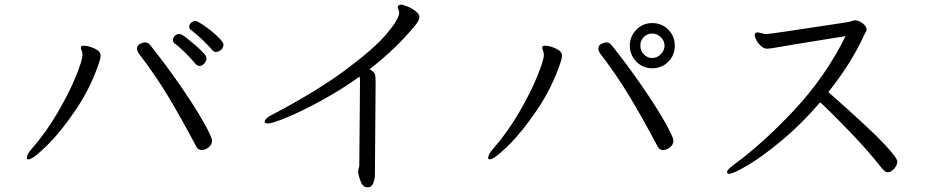

<svg xmlns="http://www.w3.org/2000/svg" viewBox="-20 -745 4020 824"><path d="M907 -522Q898 -522 891 -530Q877 -547 849.5 -573.5Q822 -600 799 -617Q792 -621 792 -630Q792 -639 800 -647Q808 -655 818 -655Q827 -655 857.5 -634Q888 -613 913.5 -588.5Q939 -564 939 -554Q939 -541 929 -531Q917 -522 907 -522ZM836 -462Q827 -462 819 -471Q803 -491 774 -519.5Q745 -548 729 -559Q722 -565 722 -573Q722 -582 730 -590.5Q738 -599 749 -599Q757 -599 762 -595Q780 -584 816.5 -552.5Q853 -521 862 -507Q866 -500 866 -492Q866 -482 856.5 -472Q847 -462 836 -462ZM846 -101Q830 -101 823 -115Q754 -245 699.5 -335Q645 -425 576 -515Q568 -526 568 -536Q568 -550 580.5 -556.5Q593 -563 603 -563Q616 -563 625 -551Q692 -467 753.5 -378Q815 -289 852.5 -223Q890 -157 890 -141Q890 -124 875 -112.5Q860 -101 846 -101ZM95 -68Q95 -82 116 -106Q178 -177 227.5 -262Q277 -347 305.5 -417Q334 -487 334 -509Q334 -519 330.5 -528Q327 -537 327 -540Q327 -543 328 -545Q331 -549 339 -549Q358 -549 385 -537Q412 -525 412 -506Q412 -496 406 -478Q370 -370 306 -275Q242 -180 181.5 -120.5Q121 -61 102 -61Q95 -61 95 -68Z M1522 -35 1525 -398Q1525 -411 1523 -416Q1443 -359 1358.5 -313Q1274 -267 1211 -241Q1148 -215 1130 -215Q1120 -215 1117 -219Q1116 -220 1116 -223Q1116 -229 1124 -237Q1132 -245 1145 -251Q1339 -353 1461 -443.5Q1583 -534 1636.5 -596.5Q1690 -659 1693 -688V-691Q1693 -696 1690 -703.5Q1687 -711 1687 -714Q1687 -718 1689 -720Q1693 -725 1701 -725Q1709 -725 1729 -717Q1749 -709 1764.5 -696.5Q1780 -684 1780 -672Q1780 -659 1762 -636Q1679 -535 1566 -448Q1585 -437 1588.5 -428Q1592 -419 1592 -391L1589 4Q1589 23 1582.5 39.5Q1576 56 1565 58Q1562 59 1558 59Q1538 59 1529 36.5Q1520 14 1517 -4V-7Q1517 -15 1519.5 -23Q1522 -31 1522 -35Z M2779 -452Q2739 -452 2711 -480.5Q2683 -509 2683 -549Q2683 -589 2711 -617.5Q2739 -646 2779 -646Q2820 -646 2848 -618Q2876 -590 2876 -549Q2876 -508 2848 -480Q2820 -452 2779 -452ZM2826 -101Q2810 -101 2803 -115Q2734 -245 2679.5 -335Q2625 -425 2556 -515Q2548 -526 2548 -536Q2548 -550 2560.5 -556.5Q2573 -563 2583 -563Q2596 -563 2605 -551Q2672 -467 2733.5 -378Q2795 -289 2832.5 -223Q2870 -157 2870 -141Q2870 -124 2855 -112.5Q2840 -101 2826 -101ZM2075 -68Q2075 -82 2096 -106Q2158 -177 2207.5 -262Q2257 -347 2285.5 -417Q2314 -487 2314 -509Q2314 -519 2310.5 -528Q2307 -537 2307 -540Q2307 -543 2308 -545Q2311 -549 2319 -549Q2338 -549 2365 -537Q2392 -525 2392 -506Q2392 -496 2386 -478Q2350 -370 2286 -275Q2222 -180 2161.5 -120.5Q2101 -61 2082 -61Q2075 -61 2075 -68ZM2779 -601Q2758 -601 2743 -586Q2728 -571 2728 -549Q2728 -528 2743 -512Q2758 -496 2779 -496Q2800 -496 2816 -512.5Q2832 -529 2832 -549Q2832 -570 2816 -585.5Q2800 -601 2779 -601Z M3535 -350Q3715 -191 3773 -129Q3831 -67 3831 -52Q3831 -37 3818 -21.5Q3805 -6 3790 -6Q3785 -6 3783 -7Q3775 -10 3758 -31Q3709 -94 3632.5 -174Q3556 -254 3500 -306Q3419 -212 3335.5 -142.5Q3252 -73 3189.5 -36Q3127 1 3109 1Q3104 1 3102 -2Q3100 -5 3100 -7Q3100 -16 3129 -38Q3253 -128 3388 -272Q3523 -416 3609 -590Q3328 -545 3293 -538Q3277 -536 3272 -536Q3259 -536 3246.5 -547Q3234 -558 3226.5 -572Q3219 -586 3219 -595Q3219 -605 3230 -606H3231Q3235 -606 3246.5 -603Q3258 -600 3263 -599H3271Q3279 -599 3350 -609.5Q3421 -620 3612 -649Q3624 -651 3631 -653.5Q3638 -656 3644 -657L3649 -658Q3665 -658 3682 -645Q3699 -632 3699 -618Q3699 -610 3693 -604L3687 -591Q3632 -471 3535 -350Z"/></svg>

Font: Iansui
Style: Regular
Weight: 400
Designer: But Ko / Fontworks Inc.
Foundry: zi-hi.com / Fontworks Inc.
Version: Version 1.002